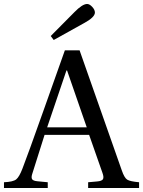

<svg xmlns="http://www.w3.org/2000/svg" viewBox="-49 -945 719 965"><path d="M-29 0V-29Q17 -31 32.5 -43.5Q48 -56 64 -98Q89 -162 172 -396L277 -692H351L563 -89Q576 -51 590.5 -42Q605 -33 650 -29V0H394V-29L439 -33Q463 -35 468.5 -44.5Q474 -54 466 -76L399 -267H175Q125 -111 114 -74Q107 -54 112 -45Q117 -36 139 -34L191 -29V0ZM188 -305H387L288 -591H285Q196 -329 188 -305ZM206 -764 325 -884Q365 -925 389 -925Q401 -925 414.5 -910.5Q428 -896 428 -882Q428 -858 372 -828L221 -744Z"/></svg>

Font: Linguistics Pro
Style: Regular
Weight: 400
Designer: Stefan Peev, Context Ltd
Foundry: Stefan Peev, Context Ltd
Version: Version 001.000